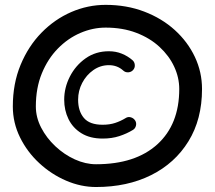

<svg xmlns="http://www.w3.org/2000/svg" viewBox="-20 -730 867 774"><path d="M516.6 -447.8Q509.3 -439.5 497.6 -438.5Q485.8 -437.5 477.1 -445.3Q453.1 -467.3 418.9 -467.3Q384.8 -467.3 356.4 -447.5Q328.1 -427.7 311.5 -396Q294.9 -364.3 294.9 -328.1Q294.9 -282.2 318.1 -254.6Q341.3 -227.1 393.6 -227.1Q421.9 -227.1 444.1 -234.4Q466.3 -241.7 486.3 -253.9Q496.1 -260.3 507.3 -257.1Q518.6 -253.9 524.9 -244.1Q530.8 -234.9 528.1 -223.4Q525.4 -211.9 515.6 -206.1Q490.7 -190.9 460.7 -181.2Q430.7 -171.4 393.6 -171.4Q342.8 -171.4 308.1 -192.9Q273.4 -214.4 256.1 -250Q238.8 -285.6 238.8 -328.1Q238.8 -376.5 261.7 -421.4Q284.7 -466.3 325.2 -494.9Q365.7 -523.4 418.9 -523.4Q446.8 -523.4 470.9 -513.7Q495.1 -503.9 514.2 -487.3Q522.5 -480 523.4 -468.3Q524.4 -456.5 516.6 -447.8ZM31.7 -300.8Q31.7 -393.1 63 -468.5Q94.2 -543.9 147.2 -598.1Q200.2 -652.3 267.1 -681.4Q334 -710.4 405.8 -710.4Q490.2 -710.4 561.3 -683.3Q632.3 -656.2 684.6 -608.9Q736.8 -561.5 765.6 -500.5Q794.4 -439.5 794.4 -371.1Q794.4 -249 739.7 -160.4Q685.1 -71.8 588.9 -23.9Q492.7 23.9 367.2 23.9Q306.2 23.9 246.6 -1.7Q187 -27.3 138.4 -72.3Q89.8 -117.2 60.8 -176Q31.7 -234.9 31.7 -300.8ZM124.5 -300.8Q124.5 -256.8 146 -215.3Q167.5 -173.8 203.1 -140.4Q238.8 -106.9 281.7 -87.4Q324.7 -67.9 367.2 -67.9Q525.9 -67.9 614.3 -148.2Q702.6 -228.5 702.6 -371.1Q702.6 -417.5 682.1 -461.4Q661.6 -505.4 623 -541Q584.5 -576.7 529.5 -597.7Q474.6 -618.7 405.8 -618.7Q354 -618.7 304 -597.2Q253.9 -575.7 213.4 -534.4Q172.9 -493.2 148.7 -434.3Q124.5 -375.5 124.5 -300.8Z"/></svg>

Font: Mikhak-DS2-FD Medium
Style: Regular
Weight: 500
Designer: Amin Abedi
Version: Version 3.4